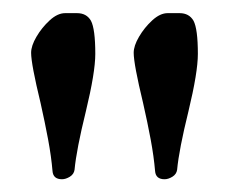

<svg xmlns="http://www.w3.org/2000/svg" viewBox="-20 -702 355 298"><path d="M76.2 -423.8Q62.5 -423.8 61.5 -436.5Q59.6 -459 54.7 -485.4Q49.8 -511.7 43 -542Q28.3 -602.5 28.3 -620.1Q28.3 -630.9 36.6 -645Q44.9 -659.2 57.1 -670.4Q69.3 -681.6 81.1 -681.6H99.6Q114.3 -681.6 121.1 -669.9Q127.9 -657.2 127.9 -618.2Q127.9 -589.8 113.3 -529.3Q98.6 -469.7 95.7 -438.5Q94.7 -431.6 88.4 -427.7Q82 -423.8 76.2 -423.8ZM235.4 -423.8Q221.7 -423.8 220.7 -436.5Q218.8 -459 213.9 -485.4Q209 -511.7 202.1 -542Q187.5 -602.5 187.5 -620.1Q187.5 -630.9 195.8 -645Q204.1 -659.2 216.3 -670.4Q228.5 -681.6 240.2 -681.6H258.8Q273.4 -681.6 280.3 -669.9Q287.1 -657.2 287.1 -618.2Q287.1 -589.8 272.5 -529.3Q257.8 -469.7 254.9 -438.5Q253.9 -431.6 247.6 -427.7Q241.2 -423.8 235.4 -423.8Z"/></svg>

Font: Crimson Text
Style: Bold
Weight: 700
Designer: Sebastian Kosch
Foundry: Sebastian Kosch
Version: Version 1.100